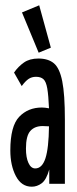

<svg xmlns="http://www.w3.org/2000/svg" viewBox="-20 -694 290 725"><path d="M100 11Q61 11 40 -29Q19 -69 19 -126Q19 -218 52.5 -253Q86 -288 138 -288Q150 -288 165 -285Q163 -334 158.5 -360Q154 -386 144 -395Q134 -404 116 -404Q100 -404 88 -396Q76 -388 62 -369L33 -420Q49 -443 70.5 -458Q92 -473 125 -473Q162 -473 183.5 -455Q205 -437 215 -387.5Q225 -338 225 -243V0H166V-54Q155 -15 137.5 -2Q120 11 100 11ZM78 -133Q78 -99 87.5 -78.5Q97 -58 113 -58Q139 -58 151.5 -96Q164 -134 165 -217Q153 -218 141 -218Q111 -218 94.5 -199.5Q78 -181 78 -133ZM126 -495 63 -647 128 -674 172 -514Z"/></svg>

Font: Inconsolata UltraCondensed SemiBold
Style: Regular
Weight: 600
Width: 1
Monospace: yes
Designer: Raph Levien, Cyreal, Brenton Simpson
Foundry: Raph Levien, Cyreal, Google
Version: Version 3.001; ttfautohint (v1.8.2.53-6de2)